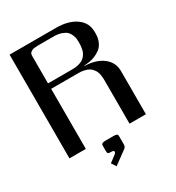

<svg xmlns="http://www.w3.org/2000/svg" viewBox="-228 -930 1164 1269"><g transform="rotate(-30 354.0 -295.5)"><path d="M398.9 38.6V101.1Q398.4 117.7 385.3 127.9L285.2 201.2L262.2 165.5L314 126.5Q322.8 118.7 322.8 111.8Q322.8 101.1 305.2 101.1Q284.2 101.1 279.1 96.9Q273.9 92.8 273.9 80.1V38.6Q274.4 31.2 275.4 28.1Q276.4 24.9 283.4 21.2Q290.5 17.6 305.2 17.6H367.7Q382.8 17.6 389.6 20.5Q396.5 23.4 397.7 26.9Q398.9 30.3 398.9 38.6ZM41.5 -791.5H396Q489.3 -791.5 546.6 -751.2Q604 -710.9 604 -641.6V-629.4Q604 -592.3 591.3 -564.7Q578.6 -537.1 559.3 -522.7Q540 -508.3 517.3 -498.8Q494.6 -489.3 475.3 -486.8Q456.1 -484.4 442.1 -482.4Q428.2 -480.5 427.2 -479Q514.2 -479 569.6 -438.5Q625 -397.9 625 -329.1V0H500V-327.1Q500 -340.3 499.5 -350.1Q499 -359.9 496.3 -374.5Q493.7 -389.2 488.8 -399.7Q483.9 -410.2 474.6 -421.9Q465.3 -433.6 452.6 -441.2Q439.9 -448.7 419.9 -453.6Q399.9 -458.5 375 -458.5H166.5V0H41.5ZM354 -500Q378.9 -500 398.9 -505.1Q418.9 -510.3 431.9 -518.1Q444.8 -525.9 454.1 -538.1Q463.4 -550.3 468 -561.3Q472.7 -572.3 475.3 -587.4Q478 -602.5 478.5 -612.3Q479 -622.1 479 -635.3Q479 -649.9 477.5 -661.6Q476.1 -673.3 469 -690.9Q461.9 -708.5 449.5 -720.5Q437 -732.4 412.4 -741.2Q387.7 -750 354 -750H250Q235.8 -750 228.8 -749.8Q221.7 -749.5 210 -748.5Q198.2 -747.6 192.1 -744.9Q186 -742.2 179.2 -737.8Q172.4 -733.4 169.4 -726.1Q166.5 -718.8 166.5 -708.5V-500Z"/></g></svg>

Font: Gputeks
Style: Bold
Weight: 600
Width: 8
Version: Version 0.9